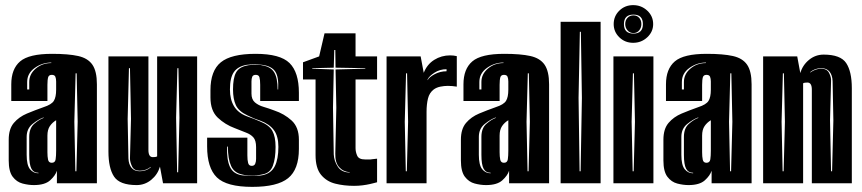

<svg xmlns="http://www.w3.org/2000/svg" viewBox="-20 -715 3363 749"><path d="M112 7Q91 7 68 1Q45 -5 29.5 -25.5Q14 -46 14 -89V-170Q14 -212 34 -235.5Q54 -259 85 -272Q116 -285 150 -297Q181 -307 190 -321.5Q199 -336 199 -365V-397Q199 -408 196 -415.5Q193 -423 182 -423Q171 -423 168 -414Q165 -404 165 -384V-321H24V-386Q24 -446 58.5 -475.5Q93 -505 183 -505Q247 -505 285 -496.5Q323 -488 340.5 -462.5Q358 -437 358 -386V0H202V-49Q196 -30 175.5 -11.5Q155 7 112 7ZM86 -366H94V-395Q94 -426 119.5 -447.5Q145 -469 180 -469V-471Q145 -471 115.5 -450Q86 -429 86 -395ZM274 -47H278L283 -240L279 -429H275L270 -240ZM130 -39V-41Q111 -41 102.5 -57Q94 -73 94 -111V-181Q94 -215 113.5 -232Q133 -249 150 -255V-257Q130 -250 107 -231.5Q84 -213 84 -181V-111Q84 -71 97 -55Q110 -39 130 -39ZM182 -80Q195 -80 197 -93.5Q199 -107 199 -127V-246Q184 -237 174.5 -223Q165 -209 165 -186V-121Q165 -104 167.5 -92Q170 -80 182 -80Z M513 7Q447 7 425 -26Q403 -59 403 -124V-495H559V-130Q559 -102 576 -102Q580 -102 585 -102.5Q590 -103 593 -105V-495H749V0H616L604 -65Q595 -34 570 -13.5Q545 7 513 7ZM525 -47Q550 -47 568 -62V-64Q549 -49 525 -49Q503 -49 495 -66Q487 -83 487 -97L491 -251L487 -449H483L478 -251L481 -97Q482 -74 493 -60.5Q504 -47 525 -47ZM671 -43H675L680 -256L676 -449H672L667 -256Z M964 14Q864 14 826 -23Q788 -60 788 -144V-178H945V-109Q945 -90 948 -79Q951 -68 962 -68Q972 -68 975.5 -76Q979 -84 979 -95V-141Q979 -167 968.5 -179Q958 -191 939 -198Q920 -205 896 -215Q858 -229 829.5 -256Q801 -283 801 -335V-363Q801 -439 841.5 -472Q882 -505 977 -505Q1073 -505 1109.5 -469Q1146 -433 1146 -353V-321H995V-384Q995 -404 992 -414Q989 -423 978 -423Q967 -423 964 -415.5Q961 -408 961 -397V-350Q961 -327 974.5 -315.5Q988 -304 1008.5 -298Q1029 -292 1050 -284Q1089 -271 1117.5 -245Q1146 -219 1146 -170V-134Q1146 -54 1104 -20Q1062 14 964 14ZM965 -29Q974 -29 986 -29.5Q998 -30 1006 -32Q1038 -39 1052 -66.5Q1066 -94 1066 -142Q1066 -184 1048.5 -207.5Q1031 -231 996 -244L971 -253L945 -265Q911 -281 900 -305Q889 -329 889 -366Q889 -410 900.5 -431.5Q912 -453 942 -459Q949 -461 958 -461.5Q967 -462 975 -462H990Q994 -462 997 -461.5Q1000 -461 1003 -460Q1036 -455 1049.5 -433Q1063 -411 1063 -366H1065Q1068 -414 1054 -435.5Q1040 -457 1003 -462Q997 -463 990 -463.5Q983 -464 975 -464Q967 -464 958 -463.5Q949 -463 942 -462Q908 -456 892.5 -434Q877 -412 877 -366Q877 -327 893 -300.5Q909 -274 944 -261L971 -251L995 -241Q1030 -227 1042.5 -204.5Q1055 -182 1055 -142Q1055 -97 1044.5 -68.5Q1034 -40 1005 -35Q998 -33 986 -31.5Q974 -30 965 -30Q957 -30 944.5 -31Q932 -32 926 -34Q894 -40 881.5 -67.5Q869 -95 869 -143H866Q864 -92 877 -64Q890 -36 925 -31Q931 -30 944 -29.5Q957 -29 965 -29Z M1361 10Q1322 10 1288 1.5Q1254 -7 1232.5 -33Q1211 -59 1211 -110V-405H1162V-472L1225 -495L1246 -585H1367V-495H1451V-405H1367V-137Q1367 -122 1373.5 -107.5Q1380 -93 1404 -93H1418Q1422 -93 1425.5 -93Q1429 -93 1433 -94L1451 -96V-4Q1444 -2 1437.5 -0.5Q1431 1 1423 3Q1410 6 1394 8Q1378 10 1361 10ZM1345 -42V-43Q1319 -45 1303 -63Q1287 -81 1288 -116L1292 -295L1289 -444L1405 -447V-449L1289 -451L1288 -520H1284L1282 -451L1198 -449V-447L1282 -444L1279 -295L1282 -113Q1283 -87 1298 -64.5Q1313 -42 1345 -42Z M1488 0V-495H1621L1633 -431Q1646 -464 1674 -481.5Q1702 -499 1736 -499Q1749 -499 1762 -496V-377Q1744 -380 1727 -380Q1713 -380 1698 -377Q1683 -374 1672 -366Q1655 -353 1649.5 -330.5Q1644 -308 1644 -279V0ZM1648 -402Q1654 -414 1675.5 -425.5Q1697 -437 1722 -437V-445Q1696 -445 1675 -431.5Q1654 -418 1648 -405ZM1563 -47H1567L1572 -240L1568 -429H1564L1559 -240Z M1876 7Q1855 7 1832 1Q1809 -5 1793.5 -25.5Q1778 -46 1778 -89V-170Q1778 -212 1798 -235.5Q1818 -259 1849 -272Q1880 -285 1914 -297Q1945 -307 1954 -321.5Q1963 -336 1963 -365V-397Q1963 -408 1960 -415.5Q1957 -423 1946 -423Q1935 -423 1932 -414Q1929 -404 1929 -384V-321H1788V-386Q1788 -446 1822.5 -475.5Q1857 -505 1947 -505Q2011 -505 2049 -496.5Q2087 -488 2104.5 -462.5Q2122 -437 2122 -386V0H1966V-49Q1960 -30 1939.5 -11.5Q1919 7 1876 7ZM1850 -366H1858V-395Q1858 -426 1883.5 -447.5Q1909 -469 1944 -469V-471Q1909 -471 1879.5 -450Q1850 -429 1850 -395ZM2038 -47H2042L2047 -240L2043 -429H2039L2034 -240ZM1894 -39V-41Q1875 -41 1866.5 -57Q1858 -73 1858 -111V-181Q1858 -215 1877.5 -232Q1897 -249 1914 -255V-257Q1894 -250 1871 -231.5Q1848 -213 1848 -181V-111Q1848 -71 1861 -55Q1874 -39 1894 -39ZM1946 -80Q1959 -80 1961 -93.5Q1963 -107 1963 -127V-246Q1948 -237 1938.5 -223Q1929 -209 1929 -186V-121Q1929 -104 1931.5 -92Q1934 -80 1946 -80Z M2167 0V-630H2323V0ZM2241 -47H2245L2250 -333L2246 -591H2242L2237 -333Z M2450 -548Q2418 -548 2396 -569.5Q2374 -591 2374 -621Q2374 -652 2396 -673.5Q2418 -695 2450 -695Q2482 -695 2505 -673.5Q2528 -652 2528 -621Q2528 -591 2505 -569.5Q2482 -548 2450 -548ZM2451 -584Q2488 -584 2488 -621Q2488 -658 2451 -658Q2414 -658 2414 -621Q2414 -584 2451 -584ZM2451 -586Q2437 -586 2428 -596.5Q2419 -607 2419 -621Q2419 -636 2428 -645.5Q2437 -655 2451 -655Q2465 -655 2473.5 -645.5Q2482 -636 2482 -621Q2482 -607 2473.5 -596.5Q2465 -586 2451 -586ZM2373 0V-495H2529V0ZM2448 -47H2452L2457 -240L2453 -429H2449L2444 -240Z M2666 7Q2645 7 2622 1Q2599 -5 2583.5 -25.5Q2568 -46 2568 -89V-170Q2568 -212 2588 -235.5Q2608 -259 2639 -272Q2670 -285 2704 -297Q2735 -307 2744 -321.5Q2753 -336 2753 -365V-397Q2753 -408 2750 -415.5Q2747 -423 2736 -423Q2725 -423 2722 -414Q2719 -404 2719 -384V-321H2578V-386Q2578 -446 2612.5 -475.5Q2647 -505 2737 -505Q2801 -505 2839 -496.5Q2877 -488 2894.5 -462.5Q2912 -437 2912 -386V0H2756V-49Q2750 -30 2729.5 -11.5Q2709 7 2666 7ZM2640 -366H2648V-395Q2648 -426 2673.5 -447.5Q2699 -469 2734 -469V-471Q2699 -471 2669.5 -450Q2640 -429 2640 -395ZM2828 -47H2832L2837 -240L2833 -429H2829L2824 -240ZM2684 -39V-41Q2665 -41 2656.5 -57Q2648 -73 2648 -111V-181Q2648 -215 2667.5 -232Q2687 -249 2704 -255V-257Q2684 -250 2661 -231.5Q2638 -213 2638 -181V-111Q2638 -71 2651 -55Q2664 -39 2684 -39ZM2736 -80Q2749 -80 2751 -93.5Q2753 -107 2753 -127V-246Q2738 -237 2728.5 -223Q2719 -209 2719 -186V-121Q2719 -104 2721.5 -92Q2724 -80 2736 -80Z M2957 0V-495H3090L3102 -430Q3111 -461 3136 -481.5Q3161 -502 3193 -502Q3259 -502 3281 -469Q3303 -436 3303 -371V0H3147V-365Q3147 -393 3130 -393Q3126 -393 3121 -392.5Q3116 -392 3113 -390V0ZM3222 -47H3226L3231 -245L3228 -399Q3227 -422 3216 -435.5Q3205 -449 3184 -449Q3159 -449 3141 -434V-432Q3161 -447 3184 -447Q3206 -447 3214.5 -430Q3223 -413 3222 -399L3218 -245ZM3033 -47H3037L3042 -240L3038 -429H3034L3029 -240Z"/></svg>

Font: Alumni Sans Inline One
Style: Regular
Weight: 400
Designer: Robert E. Leuschke
Foundry: Robert E. Leuschke
Version: Version 1.100; ttfautohint (v1.8.3)